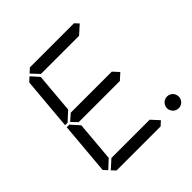

<svg xmlns="http://www.w3.org/2000/svg" viewBox="-244 -1216 1431 1431"><g transform="rotate(-45 472.0 -500.0)"><path d="M900.4 -85.9Q905.3 -74.2 905.3 -62Q905.3 -49.8 900.4 -38.1Q895.5 -26.4 887.7 -18.1Q879.9 -9.8 867.7 -4.9Q855.5 0 843.8 0Q832 0 819.8 -4.9Q807.6 -9.8 799.8 -18.1Q792 -26.4 786.6 -38.1Q781.2 -49.8 781.2 -62Q781.2 -74.2 786.6 -85.9Q792 -97.7 799.8 -106Q807.6 -114.3 819.8 -119.1Q832 -124 843.8 -124Q855.5 -124 867.7 -119.1Q879.9 -114.3 887.7 -106Q895.5 -97.7 900.4 -85.9ZM145.5 -44.9 117.2 -76.2 153.3 -490.2H180.7L184.6 -485.4L240.2 -423.8L212.9 -107.4ZM186.5 -514.6 182.6 -509.8H155.3L191.4 -923.8L225.6 -955.1L281.2 -892.6L253.9 -576.2ZM240.2 -968.8 274.4 -1000H739.3L768.6 -968.8L700.2 -907.2H297.9ZM726.6 -499 675.8 -453.1V-454.1H244.1V-453.1L199.2 -500L252 -546.9V-545.9H683.6ZM686.5 -31.2 652.3 0H187.5L158.2 -31.2L226.6 -92.8H629.9Z"/></g></svg>

Font: my7seg
Style: Book
Weight: 400
Italic angle: -5°
Designer: Keshikan(Twitter:@keshinomi_88pro)
Version: Version 0.46